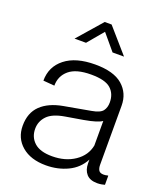

<svg xmlns="http://www.w3.org/2000/svg" viewBox="-146 -886 844 992"><g transform="rotate(20 276.0 -390.0)"><path d="M224 10Q140 10 91 -32Q42 -74 42 -142Q42 -213 84.5 -254Q127 -295 205 -309L350 -335Q396 -343 410 -361.5Q424 -380 424 -408Q424 -456 393 -483.5Q362 -511 285 -511Q203 -511 164 -478Q125 -445 125 -392L63 -397Q63 -474 122 -520.5Q181 -567 287 -567Q389 -567 438 -524.5Q487 -482 487 -413V-89Q487 -70 494 -58.5Q501 -47 521 -47Q532 -47 542 -50H546V0Q540 2 528.5 4Q517 6 505 6Q465 6 445.5 -16Q426 -38 426 -75V-95Q398 -42 343.5 -16Q289 10 224 10ZM238 -45Q311 -45 362.5 -80Q414 -115 425 -172V-307Q414 -299 390.5 -291.5Q367 -284 327 -277L232 -261Q165 -250 136.5 -220Q108 -190 108 -149Q108 -103 140 -74Q172 -45 238 -45ZM140 -656 257 -790H295L412 -656H349L276 -743L203 -656Z"/></g></svg>

Font: BDO Grotesk Light
Style: Regular
Weight: 300
Designer: Deni Anggara
Foundry: Lokal Container
Version: Version 2.000